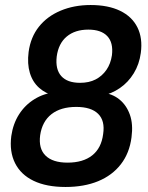

<svg xmlns="http://www.w3.org/2000/svg" viewBox="-20 -735 589 765"><path d="M241 10Q165 10 114 -14.5Q63 -39 40 -85Q17 -131 25 -193Q32 -242 56 -279.5Q80 -317 117.5 -340Q155 -363 198 -367L196 -354Q162 -362 136 -385Q110 -408 99 -444.5Q88 -481 94 -528Q102 -587 135 -628.5Q168 -670 221.5 -692.5Q275 -715 341 -715Q411 -715 458.5 -692Q506 -669 527.5 -626Q549 -583 541 -524Q535 -479 513 -443Q491 -407 457.5 -384Q424 -361 386 -354L387 -366Q427 -362 455.5 -339Q484 -316 497.5 -278Q511 -240 504 -188Q496 -125 461.5 -80.5Q427 -36 371 -13Q315 10 241 10ZM249 -87Q311 -87 347.5 -116Q384 -145 391 -201Q399 -254 371 -281.5Q343 -309 284 -309Q222 -309 185 -280Q148 -251 140 -196Q133 -143 161.5 -115Q190 -87 249 -87ZM299 -405Q335 -405 361 -418.5Q387 -432 404 -456.5Q421 -481 426 -515Q432 -565 407.5 -591Q383 -617 332 -617Q279 -617 246 -589.5Q213 -562 206 -510Q200 -459 224 -432Q248 -405 299 -405Z"/></svg>

Font: Nunito Sans 10pt SemiCondensed
Style: Bold Italic
Weight: 700
Width: 4
Italic angle: -9°
Designer: Vernon Adams
Foundry: Vernon Adams
Version: Version 3.101;gftools[0.9.27]